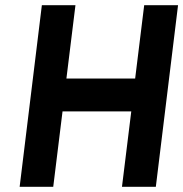

<svg xmlns="http://www.w3.org/2000/svg" viewBox="-20 -723 709 743"><path d="M452 0H583L669 -703H538L503 -419H237L272 -703H142L56 0H186L222 -292H488Z"/></svg>

Font: Bluebird
Style: ExtObl
Weight: 400
Designer: Jasper
Foundry: Cannot Into Space Fonts
Version: Version 0.98